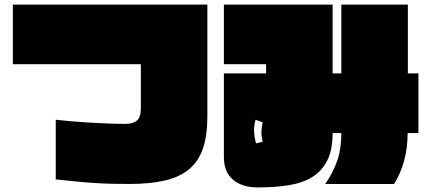

<svg xmlns="http://www.w3.org/2000/svg" viewBox="-20 -757 1880 837"><path d="M544 45Q501 45 463 44Q425 43 387.5 40.5Q350 38 310 34Q270 30 223 25V-235Q250 -232 289 -228.5Q328 -225 370.5 -222.5Q413 -220 454.5 -218.5Q496 -217 528 -217Q560 -217 577 -231.5Q594 -246 594 -285V-477H36V-737H884V-249Q884 -167 865 -110.5Q846 -54 804.5 -19.5Q763 15 698.5 30Q634 45 544 45Z M1698 45H1398Q1433 -6 1450.5 -57.5Q1468 -109 1468 -177H1430Q1430 -104 1407 -58Q1384 -12 1341.5 14.5Q1299 41 1238.5 50.5Q1178 60 1102 60Q1036 60 996 26.5Q956 -7 956 -73V-437H1140V-477H956V-737H1430V-437H1468V-737H1758V-437H1804V-177H1757Q1757 -112 1741.5 -55.5Q1726 1 1698 45ZM1125 -224 1094 -235Q1086 -205 1087.5 -181.5Q1089 -158 1096 -132L1125 -139Q1119 -165 1119.5 -182.5Q1120 -200 1125 -224Z"/></svg>

Font: ChangwonDangamAsac Bold
Style: Regular
Weight: 700
Designer: Choi Chi-young, Lee Youngbeen, Kim Jungjin, Yoon Jihee, Han Dohee
Foundry: YoonDesign Inc.
Version: Version 1.010;Build 20210623